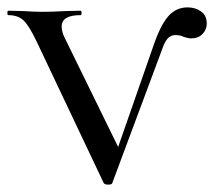

<svg xmlns="http://www.w3.org/2000/svg" viewBox="-27 -497 580 520"><path d="M533 -433Q533 -417 521.5 -405Q510 -393 491 -393Q483 -393 471 -397Q461 -402 449 -402Q438 -402 430.5 -396Q423 -390 416 -374L277 -1Q276 3 266 3Q257 3 254 -1L72 -385Q52 -427 37 -441.5Q22 -456 -5 -456Q-7 -456 -7 -462Q-7 -468 -5 -468L36 -467Q66 -465 89 -465Q115 -465 149 -467L191 -468Q194 -468 194 -462Q194 -456 191 -456Q140 -456 140 -425Q140 -411 148 -395L293 -99L392 -383Q411 -435 431.5 -456Q452 -477 481 -477Q502 -477 517.5 -466Q533 -455 533 -433Z"/></svg>

Font: Cormorant SC Medium
Style: Regular
Weight: 500
Designer: Christian Thalmann (Catharsis Fonts)
Version: Version 3.000